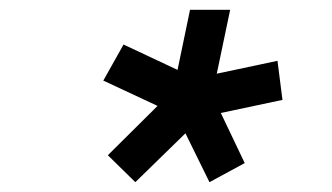

<svg xmlns="http://www.w3.org/2000/svg" viewBox="-20 -689 672 389"><path d="M254.2 -319.9 198.5 -374.5 299.2 -474.4 189.3 -525.7 230.3 -598.8 339.7 -547.4 365 -669.1H446.3L419.2 -539.7L542.2 -565.8L552.3 -486.6L427.4 -460.1L475.8 -358.6L404.4 -319.9L355.7 -418.9Z"/></svg>

Font: Atkinson Hyperlegible Mono ExtraLight
Style: Italic
Weight: 200
Italic angle: -12°
Monospace: yes
Designer: Elliott Scott, Megan Eiswerth, Linus Boman, Theodore Petrosky, Letters from Sweden
Foundry: Applied Design Works, Letters from Sweden
Version: Version 2.001